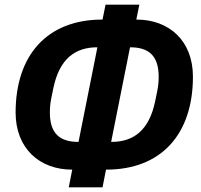

<svg xmlns="http://www.w3.org/2000/svg" viewBox="-20 -760 861 824"><path d="M275 44H420L435 -32H436C673 -32 808 -185 808 -431C808 -585 706 -676 566 -676H565L578 -740H433L420 -676H419C182 -676 47 -523 47 -277C47 -123 150 -32 289 -32H290ZM317 -151H316C237 -151 194 -187 194 -277C194 -299 196 -318 200 -338L209 -382C235 -507 302 -557 397 -557H398ZM457 -151 538 -557H539C618 -557 661 -521 661 -431C661 -409 659 -390 655 -370L646 -326C620 -200 553 -151 458 -151Z"/></svg>

Font: Braiins Sans
Style: Bold Italic
Weight: 700
Italic angle: -11.31°
Designer: Mike Abbink, Paul van der Laan, Pieter van Rosmalen, Jiri Chlebus, Lubos Buracinsky
Foundry: Bold Monday, Sudetype
Version: Version 1.000;hotconv 1.0.109;makeotfexe 2.5.65596